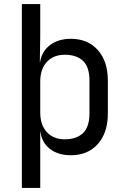

<svg xmlns="http://www.w3.org/2000/svg" viewBox="-20 -750 640 940"><path d="M87 170V-730H177V-570L175 -445H176Q184 -498 224.5 -529Q265 -560 327 -560Q410 -560 459 -505Q508 -450 508 -355V-194Q508 -100 459 -45Q410 10 327 10Q265 10 225 -20.5Q185 -51 178 -105H177V170ZM297 -68Q354 -68 386 -98Q418 -128 418 -195V-355Q418 -423 386 -452.5Q354 -482 297 -482Q242 -482 209.5 -447Q177 -412 177 -350V-200Q177 -138 209.5 -103Q242 -68 297 -68Z"/></svg>

Font: JetBrainsMono Nerd Font Mono
Style: Regular
Weight: 400
Monospace: yes
Designer: Philipp Nurullin, Konstantin Bulenkov
Foundry: JetBrains
Version: Version 2.304; ttfautohint (v1.8.4.7-5d5b);Nerd Fonts 2.3.0